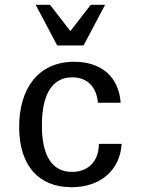

<svg xmlns="http://www.w3.org/2000/svg" viewBox="-20 -770 588 802"><path d="M60 -240C60 -79 141 12 279 12C400 12 482 -60 488 -169H393C393 -97 349 -52 281 -52C198 -52 155 -118 155 -246C155 -342 179 -447 282 -447C349 -447 384 -402 389 -341H484C476 -453 399 -512 290 -512C139 -512 60 -399 60 -240ZM219 -580H329L419 -750H359L274 -640L189 -750H129Z"/></svg>

Font: Perun
Style: Regular
Weight: 400
Foundry: Copyright (c) Stefan Peev, Context Ltd, 2016
Version: Version 1.089